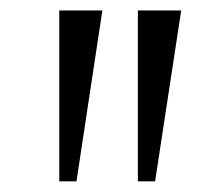

<svg xmlns="http://www.w3.org/2000/svg" viewBox="-20 -879 413 359"><path d="M237.8 -540V-859.4H318.8L270 -540ZM90.8 -540V-859.4H171.4L123 -540Z"/></svg>

Font: Antonio ExtraLight
Style: Regular
Weight: 250
Designer: Vernon Adams
Foundry: Vernon Adams
Version: Version 1.002